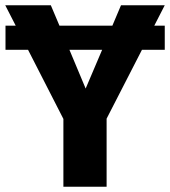

<svg xmlns="http://www.w3.org/2000/svg" viewBox="-27 -713 649 733"><path d="M602 -693 562 -615H602V-523H515L380 -260V0H215V-259L80 -523H-6V-615H33L-7 -693H167L200 -615H402L435 -693ZM300 -375 363 -523H238Z"/></svg>

Font: Fira Sans BGR
Style: Bold
Weight: 700
Designer: bBox Type GmbH & Carrois Corporate GbR & Edenspiekermann AG
Foundry: bBox Type GmbH & Carrois Corporate GbR & Edenspiekermann AG
Version: Version 4.301